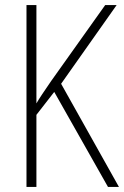

<svg xmlns="http://www.w3.org/2000/svg" viewBox="-20 -734 487 754"><path d="M447 0H404L193 -373L123 -283V0H84V-714H123V-328Q131 -342 146 -364.5Q161 -387 181 -416L393 -714H438L220 -405Z"/></svg>

Font: Noto Sans Gujarati UI Condensed ExtraLight
Style: Regular
Weight: 200
Width: 3
Designer: Jelle Bosma - Monotype Design Team, Universal Thirst
Foundry: Monotype Imaging Inc.
Version: Version 2.106; ttfautohint (v1.8.4.7-5d5b)